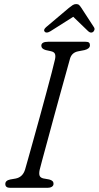

<svg xmlns="http://www.w3.org/2000/svg" viewBox="-20 -900 473 920"><path d="M170 -86Q166 -66.5 170.2 -57.2Q174.5 -48 188 -45L216 -40Q237 -34.5 236.5 -19.5Q236.5 -10 228.2 -5Q220 0 208 0H29Q5.5 0 5.5 -18Q5 -35 29 -40L55 -44.5Q88.5 -51 100 -87Q104 -101 114.8 -139.2Q125.5 -177.5 140.2 -230.2Q155 -283 171 -341.2Q187 -399.5 201.8 -454.5Q216.5 -509.5 227.8 -552.2Q239 -595 243.5 -615.5Q247 -631.5 243.5 -641.2Q240 -651 224.5 -654.5L199.5 -660Q178 -666 178 -681Q178 -700 211.5 -700H388.5Q401.5 -700 406.2 -696Q411 -692 411 -683.5Q411 -666.5 385 -660L354 -654Q324 -648 315.5 -619Q309.5 -596.5 297 -552.2Q284.5 -508 269 -451.5Q253.5 -395 237.2 -335.5Q221 -276 206.8 -223.2Q192.5 -170.5 182.5 -133.8Q172.5 -97 170 -86ZM425.5 -746.5Q414.5 -739.5 402.5 -750.5L331 -819.5L222 -750.5Q203 -739 194.5 -747.5Q186 -757 201 -770L310 -862Q320.5 -870.5 328.2 -875.5Q336 -880.5 345 -880.5Q354.5 -880.5 359.5 -875.5Q364.5 -870.5 370 -862L430.5 -769Q434.5 -762.5 432.2 -756.2Q430 -750 425.5 -746.5Z"/></svg>

Font: Fraunces 72pt S100 Light
Style: Italic
Weight: 300
Italic angle: -16°
Version: Version 1.000; ttfautohint (v1.8.3)